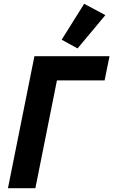

<svg xmlns="http://www.w3.org/2000/svg" viewBox="-20 -995 599 1015"><path d="M22 0 162 -698H559L533 -570H281L167 0ZM537 -915 390 -739 306 -785 425 -975Z"/></svg>

Font: IBM Plex Sans
Style: Bold Italic
Weight: 700
Italic angle: -11.31°
Designer: Mike Abbink, Paul van der Laan, Pieter van Rosmalen
Foundry: Bold Monday
Version: Version 3.201